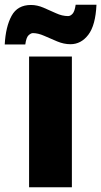

<svg xmlns="http://www.w3.org/2000/svg" viewBox="-62 -792 428 812"><path d="M242 0H61V-553H242ZM-42 -604Q-38 -679 -13 -725Q12 -771 69 -771Q95 -771 122 -759.5Q149 -748 175 -736Q201 -724 226 -724Q236 -724 245 -734Q254 -744 258 -772H346Q342 -685 311.5 -645Q281 -605 236 -605Q208 -605 179.5 -617Q151 -629 125 -640.5Q99 -652 77 -652Q69 -652 59 -643Q49 -634 45 -604Z"/></svg>

Font: Noto Sans SemiCondensed Black
Style: Regular
Weight: 900
Width: 4
Designer: Monotype Design Team
Foundry: Monotype Imaging Inc.
Version: Version 2.013; ttfautohint (v1.8.4.7-5d5b)